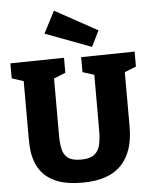

<svg xmlns="http://www.w3.org/2000/svg" viewBox="-64 -1032 866 1097"><g transform="rotate(-5 369.5 -483.5)"><path d="M419 -702 726 -707V-621L660 -595V-280Q660 -138 587.5 -62.5Q515 13 364 13Q279 13 225 -7.5Q171 -28 141 -61.5Q111 -95 98 -133.5Q85 -172 82.5 -207Q80 -242 80 -266V-594L13 -616V-702L321 -707V-621L254 -594V-266Q254 -222 261.5 -188.5Q269 -155 293 -137Q317 -119 367 -119Q418 -119 443.5 -138.5Q469 -158 477 -194Q485 -230 485 -280V-595L419 -616ZM486 -755 222 -854 287 -980 531 -846Z"/></g></svg>

Font: Bitter ExtraBold
Style: Regular
Weight: 800
Designer: Sol Matas, and Bitter project Authors
Foundry: Sol Matas
Version: Version 2.001